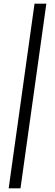

<svg xmlns="http://www.w3.org/2000/svg" viewBox="-20 -766 298 1040"><path d="M27 254 167 -746H231L91 254Z"/></svg>

Font: Hanken Grotesk
Style: Italic
Weight: 400
Italic angle: -8°
Designer: Alfredo Marco Pradil
Foundry: Hanken Design Co.
Version: Version 3.013